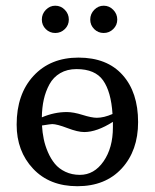

<svg xmlns="http://www.w3.org/2000/svg" viewBox="-20 -640 540 670"><path d="M38.1 -205.1Q38.1 -311.5 96.9 -375.2Q155.8 -439 253.9 -439Q353.5 -439 407.7 -378.4Q461.9 -317.9 461.9 -213.9Q461.9 -114.3 404.8 -52.2Q347.7 9.8 250 9.8Q152.8 9.8 95.5 -51.3Q38.1 -112.3 38.1 -205.1ZM172.9 -620.1Q192.4 -620.1 206.3 -605.7Q220.2 -591.3 220.2 -571.8Q220.2 -552.2 206.3 -538.6Q192.4 -524.9 172.9 -524.9Q153.3 -524.9 139.6 -538.6Q126 -552.2 126 -571.8Q126 -591.3 139.9 -605.7Q153.8 -620.1 172.9 -620.1ZM341.8 -620.1Q361.3 -620.1 375.2 -605.7Q389.2 -591.3 389.2 -571.8Q389.2 -552.2 375.2 -538.6Q361.3 -524.9 341.8 -524.9Q322.3 -524.9 308.6 -538.6Q294.9 -552.2 294.9 -571.8Q294.9 -591.3 308.8 -605.7Q322.8 -620.1 341.8 -620.1ZM374 -214.8Q317.9 -179.2 273.9 -179.2Q251.5 -179.2 215.1 -193.1Q178.7 -207 162.1 -207Q157.2 -207 126.5 -202.1Q127.9 -177.7 132.6 -155Q137.2 -132.3 147.2 -109.1Q157.2 -85.9 171.4 -68.6Q185.5 -51.3 208.3 -40.5Q231 -29.8 258.8 -29.8Q308.6 -29.8 341.3 -76.9Q374 -124 374 -195.8ZM372.6 -242.2Q367.7 -319.8 339.8 -359.4Q312 -398.9 247.1 -398.9Q214.4 -398.9 190.2 -384.8Q166 -370.6 152.6 -345.9Q139.2 -321.3 132.8 -292.7Q126.5 -264.2 126 -230.5Q169.4 -249 212.9 -249Q236.3 -249 268.1 -239Q299.8 -229 317.9 -229Q342.3 -229 372.6 -242.2Z"/></svg>

Font: Linux Biolinum G
Style: Regular
Weight: 400
Designer: Philipp H. Poll
Foundry: Philipp H. Poll
Version: Version 1.1.0 ; ttfautohint (v1.6)